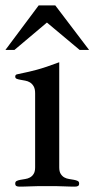

<svg xmlns="http://www.w3.org/2000/svg" viewBox="-28 -694 352 716"><path d="M192.9 -69.8Q192.9 -54.2 198.5 -45.4Q204.1 -36.6 212.2 -32.2Q220.2 -27.8 230 -26.4Q239.7 -24.9 247.8 -23.4Q255.9 -22 261.5 -19.3Q267.1 -16.6 267.1 -9.8Q267.1 -2.9 263.2 -0.5Q259.3 2 251 2Q241.7 2 232.2 1.7Q222.7 1.5 210.9 1Q199.2 0.5 183.8 0.2Q168.5 0 147.9 0Q127.4 0 112.1 0.2Q96.7 0.5 85 1Q73.2 1.5 63.7 1.7Q54.2 2 44.9 2Q36.6 2 32.7 -0.5Q28.8 -2.9 28.8 -9.8Q28.8 -16.6 34.4 -19.3Q40 -22 48.1 -23.4Q56.2 -24.9 65.9 -26.4Q75.7 -27.8 83.7 -32.2Q91.8 -36.6 97.4 -45.4Q103 -54.2 103 -69.8V-346.2Q103 -362.8 97.4 -372.3Q91.8 -381.8 83.7 -386.7Q75.7 -391.6 65.9 -393.3Q56.2 -395 48.1 -396.5Q40 -397.9 34.4 -400.1Q28.8 -402.3 28.8 -408.2Q28.8 -415 34.9 -416.7Q41 -418.5 58.8 -421.9Q76.7 -425.3 108.9 -433.8Q141.1 -442.4 192.9 -461.9ZM25.9 -507.8H-7.8L116.2 -673.8H178.2L304.2 -507.8H269L147 -609.9Z"/></svg>

Font: XB Zar
Style: Regular
Weight: 400
Designer: Behnam
Foundry: Irmug
Version: Version 8.005 2009